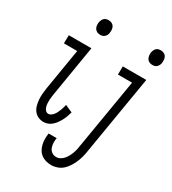

<svg xmlns="http://www.w3.org/2000/svg" viewBox="-223 -848 1052 1176"><g transform="rotate(30 303.0 -259.5)"><path d="M190 -628Q178 -628 168 -633Q158 -638 152 -647.5Q146 -657 145 -669Q144 -681 146 -693Q148 -701 151.5 -708.5Q155 -716 161.5 -722Q168 -728 176 -730Q184 -732 192 -732Q204 -732 214.5 -727Q225 -722 230.5 -712.5Q236 -703 237 -691Q238 -679 236 -667Q235 -659 231 -651.5Q227 -644 220.5 -638Q214 -632 206 -630Q198 -628 190 -628ZM157 8Q136 8 118 -0.5Q100 -9 88.5 -24.5Q77 -40 72 -59.5Q67 -79 65.5 -99.5Q64 -120 66 -141Q68 -162 71 -182L119 -472H25L26 -530H186L127 -173Q125 -161 123.5 -149Q122 -137 121.5 -125Q121 -113 122 -101Q123 -89 126.5 -78Q130 -67 138 -58.5Q146 -50 158 -50Q168 -50 177.5 -57Q187 -64 193.5 -73Q200 -82 204.5 -91.5Q209 -101 213 -111Q217 -121 220 -131.5Q223 -142 225 -152L277 -129Q273 -114 267.5 -98.5Q262 -83 254.5 -68.5Q247 -54 237.5 -40.5Q228 -27 215.5 -15.5Q203 -4 187.5 2Q172 8 157 8ZM559 -628Q547 -628 537 -633Q527 -638 521.5 -647.5Q516 -657 514.5 -669Q513 -681 515 -693Q517 -701 520.5 -708.5Q524 -716 530.5 -722Q537 -728 545 -730Q553 -732 561 -732Q573 -732 583.5 -727Q594 -722 599.5 -712.5Q605 -703 606 -691Q607 -679 605 -667Q604 -659 600 -651.5Q596 -644 590 -638Q584 -632 575.5 -630Q567 -628 559 -628ZM330 213Q310 213 291.5 208Q273 203 258.5 192Q244 181 235 165Q226 149 221.5 130.5Q217 112 217 92.5Q217 73 220 53H277Q274 70 274.5 87.5Q275 105 281 120.5Q287 136 300.5 145.5Q314 155 331 155Q346 155 359.5 147.5Q373 140 383 128Q393 116 400 102.5Q407 89 412 75Q417 61 420 47Q423 33 425 18L507 -472H407L408 -530H574L481 28Q478 49 472.5 69.5Q467 90 458.5 110Q450 130 438 149Q426 168 409.5 183Q393 198 372 205.5Q351 213 330 213Z"/></g></svg>

Font: Iosevka Curly Slab LtEx
Style: Italic
Weight: 300
Width: 7
Italic angle: -9°
Monospace: yes
Designer: Belleve Invis
Foundry: Belleve Invis
Version: Version 11.1.0; ttfautohint (v1.8.3)